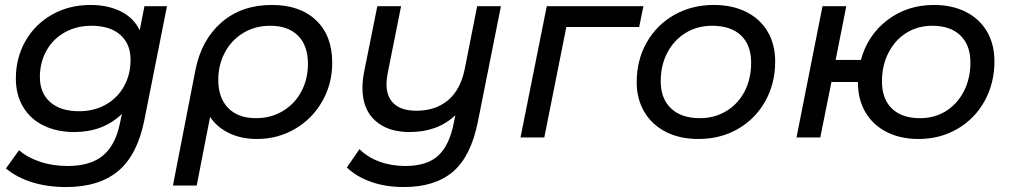

<svg xmlns="http://www.w3.org/2000/svg" viewBox="-20 -555 4079 775"><path d="M654 -530 563 -72Q535 70 457.5 135Q380 200 246 200Q171 200 109 180.5Q47 161 4 125L57 51Q89 80 140.5 97.5Q192 115 253 115Q345 115 395.5 73Q446 31 464 -57L472 -95Q396 -22 280 -22Q210 -22 156.5 -48Q103 -74 73.5 -123Q44 -172 44 -238Q44 -321 82.5 -389Q121 -457 190 -496Q259 -535 346 -535Q414 -535 466.5 -509.5Q519 -484 544 -433L563 -530ZM507 -314Q507 -378 465.5 -414.5Q424 -451 349 -451Q289 -451 241.5 -424.5Q194 -398 167.5 -350.5Q141 -303 141 -244Q141 -179 183 -142.5Q225 -106 299 -106Q359 -106 406.5 -132.5Q454 -159 480.5 -206.5Q507 -254 507 -314Z M1321 -302Q1321 -216 1280.5 -145.5Q1240 -75 1170.5 -34.5Q1101 6 1017 6Q954 6 905 -17.5Q856 -41 828 -83L774 194H678L769 -273Q793 -394 874 -464.5Q955 -535 1077 -535Q1191 -535 1256 -473Q1321 -411 1321 -302ZM1223 -297Q1223 -371 1183 -411Q1143 -451 1071 -451Q1009 -451 961 -421.5Q913 -392 887 -342Q861 -292 861 -233Q861 -160 901 -119Q941 -78 1013 -78Q1074 -78 1122 -107Q1170 -136 1196.5 -186Q1223 -236 1223 -297Z M2002 -530 1909 -64Q1881 76 1808.5 138Q1736 200 1609 200Q1538 200 1479 179.5Q1420 159 1380 121L1431 47Q1464 80 1512 97.5Q1560 115 1616 115Q1703 115 1748.5 73.5Q1794 32 1812 -60L1818 -90Q1747 -22 1633 -22Q1545 -22 1494 -68.5Q1443 -115 1443 -200Q1443 -228 1449 -261L1503 -530H1599L1545 -260Q1540 -233 1540 -216Q1540 -164 1570.5 -136Q1601 -108 1661 -108Q1738 -108 1788.5 -150.5Q1839 -193 1856 -277L1906 -530Z M2560 -446H2266L2177 0H2081L2187 -530H2577Z M2550 -223Q2550 -312 2590 -383Q2630 -454 2701 -494.5Q2772 -535 2861 -535Q2936 -535 2992 -507Q3048 -479 3078.5 -427.5Q3109 -376 3109 -307Q3109 -218 3069 -146.5Q3029 -75 2958.5 -34.5Q2888 6 2799 6Q2724 6 2668 -22.5Q2612 -51 2581 -103Q2550 -155 2550 -223ZM3012 -302Q3012 -373 2971 -412Q2930 -451 2854 -451Q2795 -451 2748 -422.5Q2701 -394 2674 -343Q2647 -292 2647 -227Q2647 -157 2688.5 -117.5Q2730 -78 2805 -78Q2864 -78 2911.5 -106.5Q2959 -135 2985.5 -186Q3012 -237 3012 -302Z M3994 -308Q3994 -219 3954.5 -147.5Q3915 -76 3845 -35Q3775 6 3687 6Q3614 6 3558.5 -22.5Q3503 -51 3473 -102.5Q3443 -154 3443 -222V-224H3336L3291 0H3195L3300 -530H3396L3353 -313H3455Q3482 -413 3562 -474Q3642 -535 3750 -535Q3823 -535 3878.5 -507Q3934 -479 3964 -427.5Q3994 -376 3994 -308ZM3897 -303Q3897 -373 3856.5 -412Q3816 -451 3743 -451Q3685 -451 3639 -422.5Q3593 -394 3566.5 -342.5Q3540 -291 3540 -226Q3540 -156 3580 -117Q3620 -78 3694 -78Q3752 -78 3798 -106.5Q3844 -135 3870.5 -186.5Q3897 -238 3897 -303Z"/></svg>

Font: Montserrat Alternates Medium
Style: Italic
Weight: 500
Italic angle: -11.3°
Designer: Julieta Ulanovsky
Foundry: Julieta Ulanovsky
Version: Version 7.200